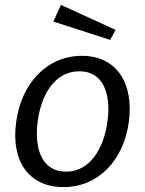

<svg xmlns="http://www.w3.org/2000/svg" viewBox="-20 -754 592 784"><path d="M229 -734 198 -666 430 -591 452 -632ZM239 10C382 10 485 -100 506 -256C527 -414 457 -526 314 -526C173 -526 67 -415 46 -255C24 -99 96 10 239 10ZM250 -53C151 -53 119 -147 134 -259C149 -371 206 -463 304 -463C401 -463 434 -372 419 -259C404 -147 347 -53 250 -53Z"/></svg>

Font: United Sans
Style: Italic
Weight: 400
Italic angle: -8°
Designer: Pablo Impallari, Rodrigo Fuenzalida (Modified by Dan O. Williams)
Version: Version 1.000;PS 001.000;hotconv 1.0.88;makeotf.lib2.5.64775